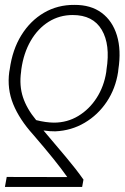

<svg xmlns="http://www.w3.org/2000/svg" viewBox="-36 -573 504 777"><path d="M296.4 183.6H-16.1L-8.8 143.1L236.3 143.6Q212.9 110.4 179.4 68.8Q146 27.3 98.1 -28.3Q42.5 -89.8 17.3 -151.9Q-7.8 -213.9 1.5 -282.2L3.4 -292.5Q14.2 -372.1 50.5 -430.7Q86.9 -489.3 142.1 -521.5Q197.3 -553.7 265.1 -553.2Q331.5 -553.7 375.5 -521Q419.4 -488.3 437.3 -429.2Q455.1 -370.1 442.9 -291.5L441.9 -281.7Q431.6 -214.4 396 -161.1Q360.4 -107.9 306.6 -76.2Q252.9 -44.4 188 -41.5Q176.3 -41.5 165.5 -42.2Q154.8 -43 140.1 -44.9Q191.4 15.6 231.4 63.2Q271.5 110.8 301.8 153.8ZM394 -281.7 395 -291.5Q411.1 -392.6 375.7 -452.4Q340.3 -512.2 258.3 -512.2Q204.6 -512.2 160.9 -484.9Q117.2 -457.5 88.4 -408Q59.6 -358.4 50.3 -292.5L49.3 -282.2Q41.5 -226.6 56.9 -179.7Q72.3 -132.8 110.4 -86.9Q148.9 -77.1 182.1 -76.7Q236.3 -76.7 281 -103.8Q325.7 -130.9 355.2 -177Q384.8 -223.1 394 -281.7Z"/></svg>

Font: Inter Display ExtraLight
Style: Italic
Weight: 200
Italic angle: -9.39999°
Designer: Rasmus Andersson
Foundry: rsms
Version: Version 4.000;git-a52131595